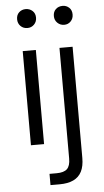

<svg xmlns="http://www.w3.org/2000/svg" viewBox="-62 -761 550 1020"><g transform="rotate(-5 213.0 -251.5)"><path d="M80 0V-502H150V0ZM116 -622Q94 -622 79.5 -636.5Q65 -651 65 -673Q65 -696 79.5 -709.5Q94 -723 115 -723Q136 -723 151 -709.5Q166 -696 166 -673Q166 -651 151.5 -636.5Q137 -622 116 -622ZM165 220V160H203Q242 160 259 143.5Q276 127 276 88V-502H346V91Q346 135 331.5 163.5Q317 192 287.5 206Q258 220 214 220ZM312 -622Q291 -622 276 -636.5Q261 -651 261 -673Q261 -696 275.5 -709.5Q290 -723 312 -723Q332 -723 346.5 -709.5Q361 -696 361 -673Q361 -651 347 -636.5Q333 -622 312 -622Z"/></g></svg>

Font: DM Sans 16pt Light
Style: Regular
Weight: 300
Version: Version 4.004;gftools[0.9.30]